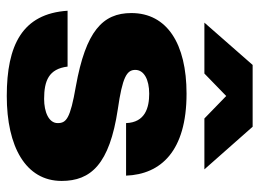

<svg xmlns="http://www.w3.org/2000/svg" viewBox="-122 -650 784 581"><g transform="rotate(90 270.5 -360.0)"><path d="M271 12C424 12 528 -45 528 -154C528 -242 478 -299 311 -324C214 -338 192 -351 192 -377C192 -403 221 -419 264 -419C306 -419 351 -407 353 -349H512C508 -454 438 -532 264 -532C113 -532 20 -473 20 -365C20 -278 75 -227 242 -197C340 -180 353 -168 353 -142C353 -115 319 -101 280 -101C225 -101 189 -115 182 -172H13C22 -35 117 12 271 12ZM49 -586H203L271 -652L339 -586H493L364 -732H177Z"/></g></svg>

Font: Aspekta 850
Style: Regular
Weight: 850
Designer: Ivo Dolenc
Version: Version 2.000